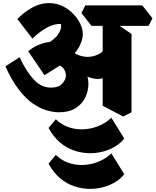

<svg xmlns="http://www.w3.org/2000/svg" viewBox="-20 -705 1003 1238"><path d="M360 19Q325 19 282.5 7Q240 -5 194 -36Q148 -67 102.5 -125.5Q57 -184 15 -277L106 -336Q149 -245 197.5 -192.5Q246 -140 309 -140Q358 -140 381.5 -166Q405 -192 405 -218Q405 -235 396 -253Q387 -271 367 -282Q347 -293 314 -288L406 -308L267 -220L162 -374Q184 -394 214.5 -409Q245 -424 277.5 -431Q310 -438 337 -433L386 -388Q449 -358 485 -319Q521 -280 535.5 -239.5Q550 -199 550 -163Q550 -119 530 -77Q510 -35 468 -8Q426 19 360 19ZM418 -325 235 -403Q277 -417 308.5 -439Q340 -461 357 -487Q374 -513 374 -537Q374 -541 374 -544Q374 -547 373 -550Q333 -554 283 -527Q233 -500 189 -456L92 -582Q130 -623 184 -654Q238 -685 297 -685Q343 -685 382.5 -666Q422 -647 451.5 -616.5Q481 -586 497.5 -551.5Q514 -517 514 -485Q514 -447 489.5 -401.5Q465 -356 418 -325ZM649 -204Q613 -186 553.5 -207Q494 -228 417 -302L426 -394Q455 -360 491.5 -347.5Q528 -335 563 -339.5Q598 -344 624 -360Q650 -376 659 -399ZM774 46 642 -23V-599L708 -568L828 -486V19ZM570 -538 505 -621 530 -670H898L963 -587L938 -538ZM561 513Q512 513 462 497Q412 481 368.5 445Q325 409 293 350L340 294Q375 328 418 343.5Q461 359 506 359Q561 359 612.5 338.5Q664 318 698 284L781 418Q750 460 690 486.5Q630 513 561 513ZM561 283Q512 283 462 267Q412 251 368.5 215Q325 179 293 120L340 64Q375 98 418 113.5Q461 129 506 129Q561 129 612.5 108.5Q664 88 698 54L781 188Q750 230 690 256.5Q630 283 561 283Z"/></svg>

Font: Eczar ExtraBold
Style: Regular
Weight: 800
Designer: Vaibhav Singh
Foundry: Rosetta Type Foundry
Version: Version 2.000